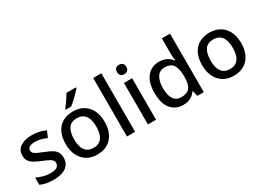

<svg xmlns="http://www.w3.org/2000/svg" viewBox="-29 -1458 2925 2160"><g transform="rotate(-30 1433.0 -378.0)"><path d="M441 -152Q441 -99 415 -63Q389 -27 340 -8.5Q291 10 222 10Q165 10 124.5 1.5Q84 -7 50 -23V-116Q86 -99 133 -85.5Q180 -72 225 -72Q285 -72 311.5 -91Q338 -110 338 -142Q338 -160 328 -174.5Q318 -189 290.5 -204.5Q263 -220 210 -240Q159 -261 123 -281.5Q87 -302 68 -330.5Q49 -359 49 -404Q49 -474 105.5 -511.5Q162 -549 255 -549Q304 -549 347.5 -539.5Q391 -530 432 -511L397 -430Q362 -445 325 -455.5Q288 -466 250 -466Q202 -466 177 -451Q152 -436 152 -409Q152 -390 163.5 -376Q175 -362 204 -348Q233 -334 283 -314Q333 -295 368.5 -275Q404 -255 422.5 -226Q441 -197 441 -152Z M1042 -270Q1042 -203 1024 -151Q1006 -99 973 -63Q940 -27 893 -8.5Q846 10 787 10Q733 10 687 -8.5Q641 -27 607.5 -63Q574 -99 555 -151Q536 -203 536 -271Q536 -360 566.5 -422Q597 -484 654.5 -516.5Q712 -549 790 -549Q864 -549 920.5 -516.5Q977 -484 1009.5 -422Q1042 -360 1042 -270ZM645 -270Q645 -210 660 -166.5Q675 -123 707 -100Q739 -77 789 -77Q839 -77 871 -100Q903 -123 918 -166.5Q933 -210 933 -270Q933 -332 917.5 -374Q902 -416 870.5 -438.5Q839 -461 788 -461Q713 -461 679 -411Q645 -361 645 -270ZM956 -756Q945 -742 926.5 -722Q908 -702 885.5 -680.5Q863 -659 841 -639.5Q819 -620 801 -606H731V-618Q746 -637 765 -663Q784 -689 802 -716.5Q820 -744 832 -766H956Z M1282 0H1176V-760H1282Z M1554 -539V0H1448V-539ZM1502 -744Q1526 -744 1544 -730Q1562 -716 1562 -683Q1562 -651 1544 -636.5Q1526 -622 1502 -622Q1476 -622 1458.5 -636.5Q1441 -651 1441 -683Q1441 -716 1458.5 -730Q1476 -744 1502 -744Z M1905 10Q1808 10 1748.5 -60Q1689 -130 1689 -268Q1689 -407 1749 -478Q1809 -549 1907 -549Q1948 -549 1978.5 -538.5Q2009 -528 2031.5 -510Q2054 -492 2070 -470H2076Q2074 -484 2071 -510.5Q2068 -537 2068 -558V-760H2174V0H2091L2073 -72H2068Q2053 -49 2030.5 -30.5Q2008 -12 1977 -1Q1946 10 1905 10ZM1930 -77Q2008 -77 2040 -120.5Q2072 -164 2072 -251V-267Q2072 -362 2041.5 -412Q2011 -462 1929 -462Q1864 -462 1831 -409.5Q1798 -357 1798 -266Q1798 -175 1831 -126Q1864 -77 1930 -77Z M2815 -270Q2815 -203 2797 -151Q2779 -99 2746 -63Q2713 -27 2666 -8.5Q2619 10 2560 10Q2506 10 2460 -8.5Q2414 -27 2380.5 -63Q2347 -99 2328 -151Q2309 -203 2309 -271Q2309 -360 2339.5 -422Q2370 -484 2427.5 -516.5Q2485 -549 2563 -549Q2637 -549 2693.5 -516.5Q2750 -484 2782.5 -422Q2815 -360 2815 -270ZM2418 -270Q2418 -210 2433 -166.5Q2448 -123 2480 -100Q2512 -77 2562 -77Q2612 -77 2644 -100Q2676 -123 2691 -166.5Q2706 -210 2706 -270Q2706 -332 2690.5 -374Q2675 -416 2643.5 -438.5Q2612 -461 2561 -461Q2486 -461 2452 -411Q2418 -361 2418 -270Z"/></g></svg>

Font: Noto Sans Hebrew Medium
Style: Regular
Weight: 500
Designer: Monotype Design Team
Foundry: Monotype Imaging Inc.
Version: Version 2.003